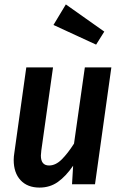

<svg xmlns="http://www.w3.org/2000/svg" viewBox="-20 -834 553 869"><path d="M42 -110Q42 -125 45 -143L99 -529H220L167 -153Q165 -137 165 -130Q165 -85 202 -85Q232 -85 259.5 -112.5Q287 -140 315 -184L364 -529H484L410 0H306L311 -84Q278 -36 242 -10.5Q206 15 159 15Q104 15 73 -18.5Q42 -52 42 -110ZM452 -691 415 -632 222 -721 278 -814Z"/></svg>

Font: Fira Sans Condensed Medium
Style: Italic
Weight: 500
Width: 3
Italic angle: -8°
Designer: bBox Type GmbH & Carrois Corporate GbR & Edenspiekermann AG
Foundry: bBox Type GmbH & Carrois Corporate GbR & Edenspiekermann AG
Version: Version 4.301